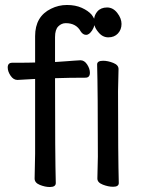

<svg xmlns="http://www.w3.org/2000/svg" viewBox="-20 -734 584 771"><path d="M434 16Q415 16 393 7.5Q371 -1 371 -17L373 -105Q373 -368 370 -475Q370 -490 394 -490Q413 -490 434.5 -481.5Q456 -473 456 -457L454 -368Q454 -105 457 1Q457 16 434 16ZM180 17Q161 17 140 8.5Q119 0 119 -17L121 -116V-417L50 -413Q34 -413 22.5 -430Q11 -447 11 -463Q11 -482 29 -482Q103 -482 121 -483V-589Q121 -668 185 -699Q215 -714 249 -714Q283 -714 308.5 -702.5Q334 -691 348 -675Q354 -667 358 -659Q360 -675 371 -688Q385 -704 410 -704Q434 -704 451 -682Q468 -660 468 -638Q468 -615 453.5 -599.5Q439 -584 415 -584Q391 -584 374 -606Q363 -619 359 -633Q357 -623 350 -612Q338 -594 326 -594Q313 -594 304 -608Q286 -641 244 -641Q227 -641 214 -628Q201 -615 201 -585V-485Q205 -485 216.5 -486Q228 -487 245.5 -488Q263 -489 279 -490.5Q295 -492 303 -492Q319 -492 330 -475Q341 -458 341 -442Q341 -422 323 -422Q259 -422 201 -420Q201 -105 204 1Q204 17 180 17Z"/></svg>

Font: LXGW WenKai Lite
Style: Bold
Weight: 700
Designer: LXGW / Fontworks Inc.
Foundry: LXGW / Fontworks Inc.
Version: Version 1.330;April 28, 2024